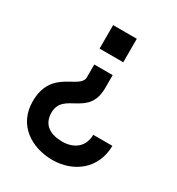

<svg xmlns="http://www.w3.org/2000/svg" viewBox="-169 -806 841 913"><g transform="rotate(30 252.0 -350.0)"><path d="M185 -571H315V-700H185ZM256 0C372 -1 468 -75 469 -201H364C363 -134 316 -99 251 -99C185 -99 139 -128 139 -193C139 -309 302 -261 302 -422V-493H201V-423C201 -355 35 -374 35 -195C35 -67 138 0 256 0Z"/></g></svg>

Font: FREAK Grotesk Next
Style: Bold
Weight: 700
Width: 3
Designer: La Scuola Open Source
Foundry: La Scuola Open Source
Version: Version 1.000;PS 1.0;hotconv 1.0.72;makeotf.lib2.5.5900